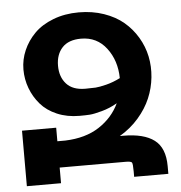

<svg xmlns="http://www.w3.org/2000/svg" viewBox="-51 -757 759 806"><g transform="rotate(-5 328.0 -354.0)"><path d="M29.8 -233.9H173.8V-176.8H207Q293 -179.7 350.6 -217.3Q408.2 -254.9 436 -314Q404.8 -295.9 370.8 -286.6Q336.9 -277.3 319.3 -276.1Q301.8 -274.9 275.9 -274.9Q223.6 -274.9 181.4 -293Q139.2 -311 112.8 -341.6Q86.4 -372.1 72.3 -409.9Q58.1 -447.8 58.1 -488.8Q58.1 -530.8 75 -569.6Q91.8 -608.4 122.6 -639.4Q153.3 -670.4 202.1 -689.2Q251 -708 310.1 -708Q367.2 -708 415.8 -691.2Q464.4 -674.3 498 -646Q531.7 -617.7 554.7 -579.1Q577.6 -540.5 586.4 -498Q595.2 -455.6 590.6 -409.9Q585.9 -364.3 568.1 -322.3Q550.3 -280.3 516.8 -241.7Q483.4 -203.1 437 -175.8H451.2Q538.1 -175.8 582 -142.6Q626 -109.4 626 -32.2V0H481.9V-22.9Q481.9 -55.2 478 -60.5Q474.1 -65.9 451.2 -65.9H173.8V0H29.8ZM310.1 -386.2Q337.9 -386.2 353.5 -387.2Q369.1 -388.2 398.7 -395.5Q428.2 -402.8 458 -418Q457 -492.2 417 -544.7Q377 -597.2 310.1 -597.2Q257.3 -597.2 230.7 -568.4Q204.1 -539.6 204.1 -492.2Q204.1 -444.8 230.7 -415.5Q257.3 -386.2 310.1 -386.2Z"/></g></svg>

Font: LT Superior
Style: Bold
Weight: 400
Designer: Daniel Lyons
Foundry: LyonsType
Version: Version 1.000